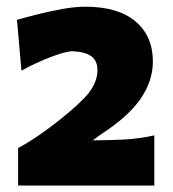

<svg xmlns="http://www.w3.org/2000/svg" viewBox="-20 -910 527 585"><path d="M35.2 -344.7V-459Q56.6 -470.2 79.3 -485.1Q102.1 -500 121.1 -513.7Q193.4 -566.9 235.1 -609.4Q276.9 -651.9 276.9 -696.3Q276.9 -725.1 258.3 -738.5Q239.7 -752 201.7 -753.9Q181.2 -753.9 136 -736.8Q90.8 -719.7 45.4 -694.8L31.7 -849.6Q57.1 -856.9 94 -866.2Q130.9 -875.5 169.9 -882.6Q209 -889.6 239.7 -889.6Q339.4 -889.6 392.6 -845Q445.8 -800.3 445.8 -722.7Q445.8 -663.6 408.4 -609.1Q371.1 -554.7 288.1 -501L262.7 -482.4Q310.1 -482.4 357.4 -484.9Q404.8 -487.3 450.2 -497.6V-344.7Z"/></svg>

Font: Pinar DS4-ExtraBold
Style: Regular
Weight: 800
Designer: Amin Abedi
Version: Version 2.000